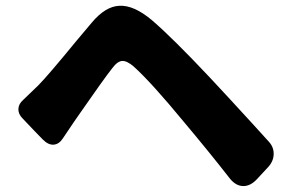

<svg xmlns="http://www.w3.org/2000/svg" viewBox="-20 -688 996 663"><path d="M775 -70Q700 -166 615 -267Q503 -403 442 -458Q419 -478 402.5 -477.5Q386 -477 368 -453Q338 -415 252 -291Q239 -273 234 -265Q228 -256 215.5 -237.5Q203 -219 197 -210Q184 -190 165.5 -188.5Q147 -187 128 -206L96 -239L58 -279Q43 -294 43.5 -311.5Q44 -329 60 -343Q68 -351 86 -368Q103 -384 112 -393Q144 -425 244 -547Q279 -589 297 -610Q344 -666 392 -668Q442 -671 505 -618Q577 -556 704 -421Q723 -400 770 -350Q865 -247 909 -198Q926 -179 925 -154.5Q924 -130 905 -110L866 -68Q844 -45 819.5 -45.5Q795 -46 775 -70Z"/></svg>

Font: GenSenRounded TW H
Style: Regular
Weight: 900
Version: Version 1.501;PS 1;hotconv 16.6.51;makeotf.lib2.5.65220